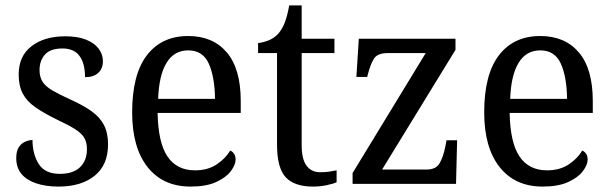

<svg xmlns="http://www.w3.org/2000/svg" viewBox="-20 -679 2255 709"><path d="M196 10Q149 10 113.5 -2Q78 -14 59 -37Q40 -60 40 -95Q40 -121 49.5 -135.5Q59 -150 73.5 -156Q88 -162 100 -162Q100 -110 123 -73.5Q146 -37 201 -37Q250 -37 275.5 -61.5Q301 -86 301 -128Q301 -153 291.5 -169.5Q282 -186 258 -201.5Q234 -217 191 -237Q142 -261 110.5 -283Q79 -305 64 -333.5Q49 -362 49 -404Q49 -472 96.5 -508.5Q144 -545 221 -545Q267 -545 298 -532.5Q329 -520 344.5 -499Q360 -478 360 -453Q360 -426 343 -410Q326 -394 294 -394Q294 -445 273.5 -472.5Q253 -500 211 -500Q166 -500 146 -477.5Q126 -455 126 -420Q126 -395 137 -377.5Q148 -360 173.5 -345Q199 -330 239 -312Q288 -290 318.5 -268Q349 -246 364 -217Q379 -188 379 -146Q379 -70 329.5 -30Q280 10 196 10Z M684 10Q582 10 525 -62Q468 -134 468 -264Q468 -404 522.5 -475Q577 -546 675 -546Q766 -546 817.5 -485.5Q869 -425 869 -306V-262H562Q564 -152 598.5 -101Q633 -50 700 -50Q748 -50 781 -72.5Q814 -95 830 -123Q838 -120 844 -111.5Q850 -103 850 -90Q850 -70 832 -46.5Q814 -23 777.5 -6.5Q741 10 684 10ZM774 -314Q773 -395 751 -444Q729 -493 675 -493Q623 -493 595 -447Q567 -401 564 -314Z M1136 10Q1067 10 1035 -24.5Q1003 -59 1003 -145V-483H933V-520Q952 -522 972 -530Q992 -538 1007 -554Q1022 -571 1031.5 -595.5Q1041 -620 1048 -659H1094V-536H1215V-483H1094V-143Q1094 -91 1112 -67Q1130 -43 1162 -43Q1180 -43 1194.5 -45Q1209 -47 1223 -50V-6Q1210 0 1185.5 5Q1161 10 1136 10Z M1282 0V-40L1552 -483H1412Q1374 -483 1361 -462.5Q1348 -442 1338 -403L1336 -395H1296L1305 -536H1662V-495L1391 -53H1556Q1590 -53 1603.5 -76.5Q1617 -100 1624 -136L1629 -161H1668L1664 0Z M1984 10Q1882 10 1825 -62Q1768 -134 1768 -264Q1768 -404 1822.5 -475Q1877 -546 1975 -546Q2066 -546 2117.5 -485.5Q2169 -425 2169 -306V-262H1862Q1864 -152 1898.5 -101Q1933 -50 2000 -50Q2048 -50 2081 -72.5Q2114 -95 2130 -123Q2138 -120 2144 -111.5Q2150 -103 2150 -90Q2150 -70 2132 -46.5Q2114 -23 2077.5 -6.5Q2041 10 1984 10ZM2074 -314Q2073 -395 2051 -444Q2029 -493 1975 -493Q1923 -493 1895 -447Q1867 -401 1864 -314Z"/></svg>

Font: Noto Serif Thai SemiCondensed
Style: Regular
Weight: 400
Width: 4
Designer: Monotype Design Team
Foundry: Monotype Imaging Inc.
Version: Version 2.002